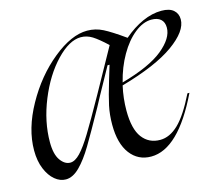

<svg xmlns="http://www.w3.org/2000/svg" viewBox="-82 -624 844 739"><g transform="rotate(-15 340.5 -254.0)"><path d="M295 -271 391 -444Q358 -475 336.5 -488.5Q315 -502 291 -502Q245 -502 193 -447.5Q141 -393 106.5 -308.5Q72 -224 72 -142Q72 -94 89 -70Q106 -46 128 -46Q147 -46 168 -68Q189 -90 216.5 -135Q244 -180 295 -271ZM321 -520Q354 -520 383.5 -505Q413 -490 465 -453Q502 -485 541 -502.5Q580 -520 617 -520Q649 -520 665 -506Q681 -492 681 -469Q681 -422 610.5 -371.5Q540 -321 399 -281Q388 -232 388 -183Q388 -110 414 -75.5Q440 -41 485 -41Q523 -41 558 -74.5Q593 -108 632 -187H640Q544 12 435 12Q383 12 352 -29Q321 -70 321 -145Q321 -185 328.5 -220Q336 -255 354 -315L371 -371H363L305 -266L283 -225Q233 -135 205.5 -89Q178 -43 150.5 -15.5Q123 12 95 12Q72 12 51.5 -5Q31 -22 18 -53.5Q5 -85 5 -127Q5 -213 56.5 -305.5Q108 -398 183 -459Q258 -520 321 -520ZM621 -452Q621 -474 608 -485.5Q595 -497 571 -497Q538 -497 504 -470Q470 -443 443 -396Q416 -349 402 -292Q516 -324 568.5 -367Q621 -410 621 -452Z"/></g></svg>

Font: Nyght Serif Light Italic
Style: Regular
Weight: 300
Italic angle: -16°
Designer: Maksym Kobuzan
Version: Version 0.410